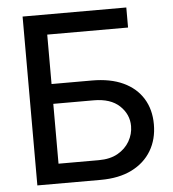

<svg xmlns="http://www.w3.org/2000/svg" viewBox="-52 -776 741 824"><g transform="rotate(-5 318.5 -364.0)"><path d="M75.7 0V-727.5H522.5V-641.1H174.3V-428.2H348.1Q427.7 -428.2 482.9 -402.3Q538.1 -376.5 567.4 -329.1Q596.7 -281.7 596.7 -217.8Q596.7 -153.3 567.4 -104.2Q538.1 -55.2 482.9 -27.6Q427.7 0 348.1 0ZM174.3 -85H348.1Q397 -85 430.2 -104Q463.4 -123 481 -153.8Q498.5 -184.6 498.5 -218.8Q498.5 -269.5 459.7 -306.2Q420.9 -342.8 348.1 -342.8H174.3Z"/></g></svg>

Font: Inter Cardless Tabular
Style: Regular
Weight: 400
Designer: Rasmus Andersson
Foundry: rsms
Version: Version 4.000;git-4fc901f